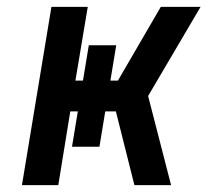

<svg xmlns="http://www.w3.org/2000/svg" viewBox="-20 -540 640 560"><path d="M44 0 130 -520H236L200 -305H222L239 -408H319L302 -305H324L449 -520H565L412 -260L479 0H372L318 -215H287L270 -112H190L207 -215H185L150 0Z"/></svg>

Font: Iosevka Extended Oblique
Style: Bold
Weight: 700
Width: 7
Italic angle: -9°
Monospace: yes
Designer: Belleve Invis
Foundry: Belleve Invis
Version: Version 32.5.0; ttfautohint (v1.8.4)